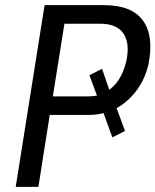

<svg xmlns="http://www.w3.org/2000/svg" viewBox="-20 -725 603 745"><path d="M41 0 153 -705H384Q491 -705 534.5 -645.5Q578 -586 556 -475Q542 -415 506.5 -369.5Q471 -324 422 -300L430 -312L465 -217L416 -192L377 -299L393 -290Q377 -284 359.5 -281.5Q342 -279 322 -279H173L129 0ZM185 -351H319Q333 -351 346 -352.5Q359 -354 371 -358L360 -344L327 -433L376 -458L407 -368L397 -372Q423 -388 441.5 -417Q460 -446 470 -487Q485 -557 459 -595Q433 -633 369 -633H230Z"/></svg>

Font: Nunito Sans 10pt Condensed Medium
Style: Italic
Weight: 500
Width: 3
Italic angle: -9°
Designer: Vernon Adams
Foundry: Vernon Adams
Version: Version 3.101;gftools[0.9.27]